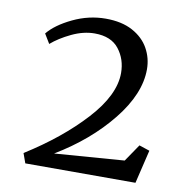

<svg xmlns="http://www.w3.org/2000/svg" viewBox="-72 -687 740 757"><g transform="rotate(10 298.0 -308.5)"><path d="M388 -416Q388 -471 356.5 -511.5Q325 -552 259 -552Q214 -552 167 -529.5Q120 -507 89 -480L66 -518Q97 -556 160.5 -586.5Q224 -617 292 -617Q356 -617 399.5 -593.5Q443 -570 464.5 -531.5Q486 -493 486 -448Q486 -350 401 -244Q316 -138 183 -58L462 -79L509 -148L551 -134L519 0H78L64 -39Q204 -127 296 -227.5Q388 -328 388 -416Z"/></g></svg>

Font: Martel DemiBold
Style: Regular
Weight: 600
Designer: Dan Reynolds
Foundry: Dan Reynolds
Version: Version 1.001; ttfautohint (v1.1) -l 5 -r 5 -G 72 -x 0 -D la